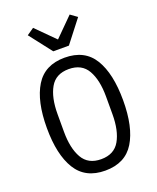

<svg xmlns="http://www.w3.org/2000/svg" viewBox="-171 -1042 942 1154"><g transform="rotate(-20 300.0 -465.5)"><path d="M300 12Q173 12 114.5 -83Q56 -178 56 -349Q56 -520 114.5 -615Q173 -710 300 -710Q428 -710 486 -615Q544 -520 544 -349Q544 -178 486 -83Q428 12 300 12ZM300 -61Q383 -61 419 -124Q455 -187 455 -292V-406Q455 -511 419 -574Q383 -637 300 -637Q217 -637 181 -574Q145 -511 145 -406V-292Q145 -187 181 -124Q217 -61 300 -61ZM250 -769 139 -912 184 -943 301 -826 418 -943 461 -912 350 -769Z"/></g></svg>

Font: Lilex
Style: Regular
Weight: 400
Monospace: yes
Designer: Mike Abbink, Paul van der Laan, Pieter van Rosmalen, Mikhael Khrustik
Foundry: Mikhael Khrustik
Version: Version 2.510